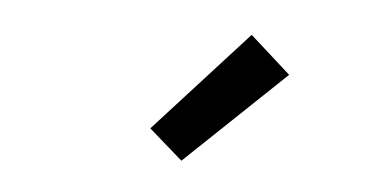

<svg xmlns="http://www.w3.org/2000/svg" viewBox="-29 -809 558 273"><g transform="rotate(5 250.0 -672.5)"><path d="M237 -579 189 -621 321 -766 379 -714Z"/></g></svg>

Font: Iosevka www.saffi
Style: Regular
Weight: 400
Monospace: yes
Designer: Belleve Invis
Foundry: Belleve Invis
Version: Version 22.0.2; ttfautohint (v1.8.3)